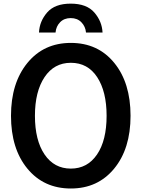

<svg xmlns="http://www.w3.org/2000/svg" viewBox="-20 -1028 785 1065"><path d="M196.3 -847.7Q199.2 -910.2 241.7 -959Q284.2 -1007.8 372.1 -1007.8Q460.9 -1007.8 503.4 -958.5Q545.9 -909.2 548.8 -847.7H457Q454.1 -880.9 431.6 -904.3Q409.2 -927.7 372.1 -927.7Q335.9 -927.7 313.5 -904.8Q291 -881.8 288.1 -847.7ZM41 -385.7Q41 -567.4 131.8 -678.7Q222.7 -790 373 -790Q523.4 -790 613.8 -679.2Q704.1 -568.4 704.1 -385.7Q704.1 -203.1 613.3 -92.8Q522.5 17.6 373 17.6Q222.7 17.6 131.8 -92.8Q41 -203.1 41 -385.7ZM173.8 -385.7Q173.8 -250 227.1 -171.4Q280.3 -92.8 373 -92.8Q464.8 -92.8 518.1 -170.9Q571.3 -249 571.3 -385.7Q571.3 -520.5 519 -600.1Q466.8 -679.7 373 -679.7Q280.3 -679.7 227.1 -600.1Q173.8 -520.5 173.8 -385.7Z"/></svg>

Font: Gothic A1
Style: Bold
Weight: 700
Version: Version 2.50